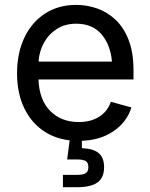

<svg xmlns="http://www.w3.org/2000/svg" viewBox="-20 -573 623 797"><path d="M306.6 11.7Q227.5 11.7 170.2 -23.4Q112.8 -58.6 81.8 -121.6Q50.8 -184.6 50.8 -268.6Q50.8 -352.5 81.1 -416.5Q111.3 -480.5 166.7 -516.6Q222.2 -552.7 296.4 -552.7Q339.8 -552.7 382.1 -538.3Q424.3 -523.9 458.7 -491.9Q493.2 -460 513.7 -407.7Q534.2 -355.5 534.2 -279.8V-243.2H139.6Q143.1 -157.7 188.7 -112.1Q234.4 -66.4 307.1 -66.4Q355.5 -66.4 390.4 -87.6Q425.3 -108.9 440.4 -150.4L525.4 -127Q506.3 -64.9 448.5 -26.6Q390.6 11.7 306.6 11.7ZM140.1 -317.4H444.8Q438.5 -387.2 401.1 -430.9Q363.8 -474.6 296.4 -474.6Q249.5 -474.6 215.6 -452.6Q181.6 -430.7 162.1 -395Q142.6 -359.4 140.1 -317.4ZM241.2 204.1V152.8H298.8Q325.7 152.8 336.2 145.8Q346.7 138.7 346.7 120.6Q346.7 102.5 336.2 95.7Q325.7 88.9 298.8 88.9H258.8L273.4 -23.4H319.8V42Q367.7 43.9 389.9 62.7Q412.1 81.5 412.1 121.1Q412.1 164.1 385 184.1Q357.9 204.1 299.3 204.1Z"/></svg>

Font: Inter
Style: Regular
Weight: 400
Designer: Rasmus Andersson
Foundry: rsms
Version: Version 4.001;git-9221beed3